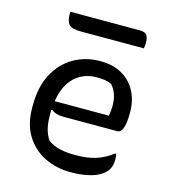

<svg xmlns="http://www.w3.org/2000/svg" viewBox="-111 -826 822 928"><g transform="rotate(15 300.0 -362.5)"><path d="M328 -544Q394 -544 439 -517.5Q484 -491 507.5 -445.5Q531 -400 531 -342V-338Q531 -290 522 -264Q513 -238 495 -238H225Q186 -238 165 -256L160 -253Q160 -245 160 -236V-225Q160 -189 167.5 -160Q175 -131 191 -108Q218 -89 250.5 -81.5Q283 -74 332 -74Q386 -74 429 -87Q472 -100 512 -131H518Q521 -119 521 -103Q521 -80 514.5 -64Q508 -48 496 -36Q472 -12 428 0Q384 12 329 12Q255 12 196 -17.5Q137 -47 102.5 -103.5Q68 -160 68 -241V-253Q68 -347 103 -412Q138 -477 197 -510.5Q256 -544 328 -544ZM332 -464Q267 -464 222.5 -423Q178 -382 165 -300H436Q441 -325 441 -348Q441 -383 432.5 -407Q424 -431 407 -451Q391 -458 374.5 -461Q358 -464 332 -464ZM126 -737H474Q500 -737 509 -724.5Q518 -712 518 -686Q518 -670 515 -658H200Q154 -658 140 -674Q126 -690 126 -724Z"/></g></svg>

Font: Recursive Sn Csl St
Style: Regular
Weight: 400
Version: Version 1.079;hotconv 1.0.112;makeotfexe 2.5.65598; ttfautoh